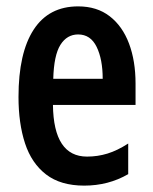

<svg xmlns="http://www.w3.org/2000/svg" viewBox="-20 -572 479 602"><path d="M225 -552Q284 -552 324 -521Q364 -490 384.5 -435.5Q405 -381 405 -310V-243H146Q148 -81 253 -81Q286 -81 317 -90.5Q348 -100 382 -122V-26Q351 -8 316.5 1Q282 10 244 10Q170 10 124.5 -25Q79 -60 58.5 -122.5Q38 -185 38 -268Q38 -406 85.5 -479Q133 -552 225 -552ZM225 -464Q190 -464 169.5 -431.5Q149 -399 147 -325H302Q302 -386 283 -425Q264 -464 225 -464Z"/></svg>

Font: Noto Sans Tamil ExtraCondensed SemiBold
Style: Regular
Weight: 600
Width: 2
Designer: Jelle Bosma - Monotype Design Team
Foundry: Monotype Imaging Inc.
Version: Version 2.004; ttfautohint (v1.8.4.7-5d5b)